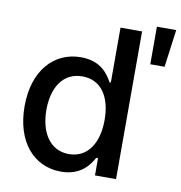

<svg xmlns="http://www.w3.org/2000/svg" viewBox="-85 -841 878 931"><g transform="rotate(10 354.0 -375.5)"><path d="M275.6 10.7C375 10.7 414.1 -50.1 433.2 -84.9H442.1V0H545.8V-727.3H439.6V-457H433.2C414.1 -490.8 377.8 -552.6 276.3 -552.6C144.5 -552.6 47.6 -448.5 47.6 -271.7C47.6 -95.2 143.1 10.7 275.6 10.7ZM154.8 -272.7C154.8 -381 203.1 -462.4 299 -462.4C391.7 -462.4 441.4 -386.7 441.4 -272.7C441.4 -158 390.6 -79.9 299 -79.9C204.2 -79.9 154.8 -163.4 154.8 -272.7ZM612.6 -577.4H682.9L707.7 -762.4H612.6Z"/></g></svg>

Font: Margiela Sans Medium
Style: Regular
Weight: 500
Designer: Stefan Endress, Andreas Faust
Version: Version 1.100;FEAKit 1.0